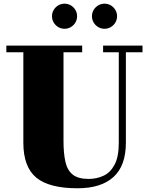

<svg xmlns="http://www.w3.org/2000/svg" viewBox="-20 -994 798 1028"><path d="M472.4 -907.1Q472.4 -925.6 481.5 -940.8Q490.6 -956.1 505.9 -965.2Q521.1 -974.3 539.6 -974.3Q558.1 -974.3 573.3 -965.2Q588.6 -956.1 597.7 -940.8Q606.8 -925.6 606.8 -907.1Q606.8 -888.6 597.7 -873.4Q588.6 -858.1 573.3 -849Q558.1 -839.9 539.6 -839.9Q521.1 -839.9 505.9 -849Q490.6 -858.1 481.5 -873.4Q472.4 -888.6 472.4 -907.1ZM258.4 -907.1Q258.4 -925.6 267.5 -940.8Q276.6 -956.1 291.9 -965.2Q307.1 -974.3 325.6 -974.3Q344.1 -974.3 359.3 -965.2Q374.6 -956.1 383.7 -940.8Q392.8 -925.6 392.8 -907.1Q392.8 -888.6 383.7 -873.4Q374.6 -858.1 359.3 -849Q344.1 -839.9 325.6 -839.9Q307.1 -839.9 291.9 -849Q276.6 -858.1 267.5 -873.4Q258.4 -888.6 258.4 -907.1ZM14 -750H420V-714H320V-240Q320 -174 330 -128.5Q340 -83 369 -59.5Q398 -36 455 -36Q497 -36 533.8 -52.8Q570.5 -69.5 593.2 -111.8Q616 -154 616 -230V-714H532V-750H743V-714H654V-230Q654 -106.5 587.5 -46.2Q521 14 395 14Q243 14 174 -43.2Q105 -100.5 105 -230V-714H14Z"/></svg>

Font: Bodoni* 06pt Fatface
Style: Regular
Weight: 900
Version: Version 2.3